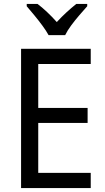

<svg xmlns="http://www.w3.org/2000/svg" viewBox="-20 -964 540 984"><path d="M445 0H88V-714H445V-636H176V-411H429V-334H176V-78H445ZM229 -784Q217 -806 197.5 -832.5Q178 -859 156.5 -885Q135 -911 117 -932V-944H172Q195 -927 221 -902.5Q247 -878 271 -851Q297 -879 321 -901Q345 -923 371 -944H427V-932Q410 -913 387.5 -887Q365 -861 345 -834Q325 -807 314 -784Z"/></svg>

Font: Noto Sans Ethiopic SemCond
Style: Regular
Weight: 400
Width: 4
Designer: Monotype Design Team
Foundry: Monotype Imaging Inc.
Version: Version 2.102; ttfautohint (v1.8.4.7-5d5b)